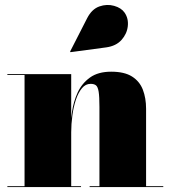

<svg xmlns="http://www.w3.org/2000/svg" viewBox="-20 -762 695 782"><path d="M270 -460V-3.5H310V0H10V-3.5H80V-456.5H10V-460ZM575 -319V-3.5H645V0H345V-3.5H385V-326.5Q385 -368.5 381.8 -388.5Q378.5 -408.5 370.8 -414.5Q363 -420.5 349 -420.5Q328.5 -420.5 313.8 -402.8Q299 -385 289.2 -356Q279.5 -327 274.8 -292Q270 -257 270 -223H267Q267 -261.5 273 -304.5Q279 -347.5 296.2 -385Q313.5 -422.5 346.5 -446.2Q379.5 -470 433 -470Q486.5 -470 517.5 -450.5Q548.5 -431 561.8 -396.8Q575 -362.5 575 -319ZM267 -549.5 265.5 -552 335 -688Q354 -725 384.8 -735.8Q415.5 -746.5 444.8 -738.2Q474 -730 487.5 -710.5Q504 -686.5 500.5 -655.2Q497 -624 474.8 -599.2Q452.5 -574.5 412.5 -569Z"/></svg>

Font: Bodoni Moda 48pt Black
Style: Regular
Weight: 900
Designer: Owen Earl
Foundry: indestructible type
Version: Version 2.004